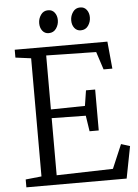

<svg xmlns="http://www.w3.org/2000/svg" viewBox="-61 -986 745 1033"><g transform="rotate(-5 311.0 -469.5)"><path d="M125 -51.5V-689.5L41 -700.5V-743H541.5L555.5 -596H508L476.5 -692.5L207 -697.5V-406L391 -409L404 -492H453.5V-271H404L391 -356L207 -359V-50.5L511.5 -58.5L566.5 -187.5L614 -172.5L580.5 0H39V-42.5ZM231 -816Q210 -816 197.2 -832.5Q184.5 -849 184.5 -873.5Q184.5 -898 198.8 -918.5Q213 -939 238 -939H239Q260.5 -939 273.2 -922.5Q286 -906 286 -881.5Q286 -857 271.8 -836.5Q257.5 -816 232 -816ZM404 -816Q383 -816 370.2 -832.5Q357.5 -849 357.5 -873.5Q357.5 -898 371.8 -918.5Q386 -939 411 -939H412Q433.5 -939 446.2 -922.5Q459 -906 459 -881.5Q459 -857 444.8 -836.5Q430.5 -816 405 -816Z"/></g></svg>

Font: Merriweather 20pt Light
Style: Regular
Weight: 300
Version: Version 2.100